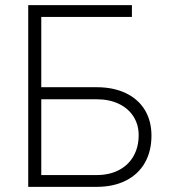

<svg xmlns="http://www.w3.org/2000/svg" viewBox="-20 -727 666 747"><path d="M89.8 -707H493.2V-661.1H140.6V-387.7H355.5Q421.4 -387.7 469.7 -364.5Q518.1 -341.3 543.7 -298.8Q569.3 -256.3 569.3 -199.2Q569.3 -139.2 543.9 -94.2Q518.6 -49.3 470.2 -24.7Q421.9 0 355.5 0H89.8ZM519.5 -201.2Q519.5 -241.7 499.5 -273.4Q479.5 -305.2 442.4 -323Q405.3 -340.8 355.5 -340.8H140.6V-45.9H355.5Q406.2 -45.9 443.4 -65.7Q480.5 -85.4 500 -120.6Q519.5 -155.8 519.5 -201.2Z"/></svg>

Font: Pretendard GOV ExtraLight
Style: Regular
Weight: 200
Designer: Base glyphs from Inter by Rasmus Andersson; Hangeul glyphs from Noto Sans CJK(Source Han Sans) by Jang Soo-young and Kan
Foundry: Kil Hyung-jin
Version: Version 1.309